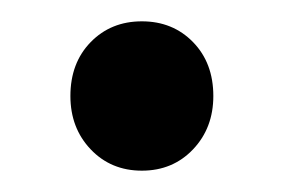

<svg xmlns="http://www.w3.org/2000/svg" viewBox="-20 -376 266 180"><path d="M180 -286Q180 -256 161 -236Q142 -216 113 -216Q84 -216 65 -236Q46 -256 46 -286Q46 -317 65 -336.5Q84 -356 113 -356Q142 -356 161 -336.5Q180 -317 180 -286Z"/></svg>

Font: Montserrat-Arabic
Style: Regular
Weight: 400
Designer: Mohamed Gaber
Foundry: Kief Type Foundry
Version: Version 5.008;PS 005.008;hotconv 1.0.88;makeotf.lib2.5.64775